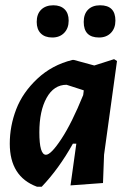

<svg xmlns="http://www.w3.org/2000/svg" viewBox="-20 -698 492 727"><path d="M182 -678Q209 -678 224.5 -663Q240 -648 240 -620Q240 -591 223 -573.5Q206 -556 178 -556Q150 -556 134.5 -571.5Q119 -587 119 -615Q119 -645 136 -661.5Q153 -678 182 -678ZM359 -678Q417 -678 417 -620Q417 -591 400 -573.5Q383 -556 355 -556Q297 -556 297 -615Q297 -645 313.5 -661.5Q330 -678 359 -678ZM254 -471H260L337 -450L412 -474L423 -467L374 -112L370 -5L247 4L269 -154H256Q203 -59 138 9H120Q17 -29 17 -154Q17 -221 41.5 -284.5Q66 -348 121.5 -400Q177 -452 254 -471ZM129 -197Q129 -112 154 -112Q173 -112 212.5 -172Q252 -232 295 -338L297 -354V-356L232 -377Q184 -377 156.5 -327.5Q129 -278 129 -197Z"/></svg>

Font: Alegreya Sans
Style: Bold Italic
Weight: 700
Italic angle: -7°
Designer: Juan Pablo del Peral
Foundry: Huerta Tipografica
Version: Version 2.007